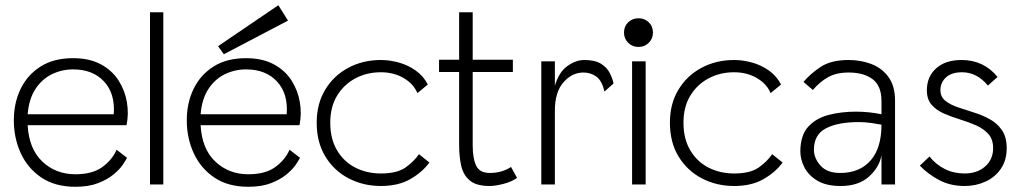

<svg xmlns="http://www.w3.org/2000/svg" viewBox="-20 -707 3901 736"><path d="M467 -102Q463 -94 451 -76Q439 -58 415.5 -38.5Q392 -19 356 -5Q320 9 269 9Q191 9 138.5 -26.5Q86 -62 59.5 -120Q33 -178 33 -246Q33 -312 59 -366Q85 -420 135.5 -452Q186 -484 260 -484Q323 -484 366.5 -460.5Q410 -437 434.5 -398.5Q459 -360 466.5 -315Q474 -270 465 -227H86Q91 -136 142.5 -87.5Q194 -39 269 -39Q334 -39 372 -66.5Q410 -94 427 -133ZM260 -441Q217 -441 179 -422.5Q141 -404 116 -366Q91 -328 86 -269H416Q422 -348 379 -394.5Q336 -441 260 -441Z M555 0V-660H606V0Z M1130 -102Q1126 -94 1114 -76Q1102 -58 1078.5 -38.5Q1055 -19 1019 -5Q983 9 932 9Q854 9 801.5 -26.5Q749 -62 722.5 -120Q696 -178 696 -246Q696 -312 722 -366Q748 -420 798.5 -452Q849 -484 923 -484Q986 -484 1029.5 -460.5Q1073 -437 1097.5 -398.5Q1122 -360 1129.5 -315Q1137 -270 1128 -227H749Q754 -136 805.5 -87.5Q857 -39 932 -39Q997 -39 1035 -66.5Q1073 -94 1090 -133ZM923 -441Q880 -441 842 -422.5Q804 -404 779 -366Q754 -328 749 -269H1079Q1085 -348 1042 -394.5Q999 -441 923 -441ZM838 -499 816 -530 1047 -687 1084 -628Z M1440 6Q1373 6 1317 -23Q1261 -52 1227.5 -106.5Q1194 -161 1194 -237Q1194 -309 1226.5 -363Q1259 -417 1315 -447Q1371 -477 1440 -477Q1473 -477 1508 -467.5Q1543 -458 1573 -437Q1603 -416 1620 -383L1580 -350Q1565 -386 1527 -408Q1489 -430 1440 -430Q1386 -430 1342 -406.5Q1298 -383 1272 -340Q1246 -297 1246 -237Q1246 -174 1272.5 -130Q1299 -86 1343 -64Q1387 -42 1440 -42Q1502 -42 1534.5 -65Q1567 -88 1586 -116L1626 -84Q1599 -47 1553 -20.5Q1507 6 1440 6Z M1857 6Q1806 6 1781 -15Q1756 -36 1748 -71.5Q1740 -107 1740 -151V-431H1663V-478H1740V-660H1792V-478H1946V-431H1792V-151Q1792 -99 1805.5 -71.5Q1819 -44 1857 -44Q1882 -44 1902 -50Q1922 -56 1939 -67L1962 -25Q1941 -10 1909.5 -2Q1878 6 1857 6Z M2055 0V-472H2107V-378Q2122 -430 2154.5 -453.5Q2187 -477 2220 -477Q2261 -477 2284 -462.5Q2307 -448 2317.5 -427Q2328 -406 2332 -387L2297 -356Q2288 -397 2266.5 -413Q2245 -429 2216 -429Q2173 -429 2140 -391.5Q2107 -354 2107 -283V0Z M2403 0V-472H2455V0ZM2428 -527Q2404 -527 2388 -543Q2372 -559 2372 -582Q2372 -606 2388 -621.5Q2404 -637 2428 -637Q2451 -637 2467 -621.5Q2483 -606 2483 -582Q2483 -559 2467 -543Q2451 -527 2428 -527Z M2794 6Q2727 6 2671 -23Q2615 -52 2581.5 -106.5Q2548 -161 2548 -237Q2548 -309 2580.5 -363Q2613 -417 2669 -447Q2725 -477 2794 -477Q2827 -477 2862 -467.5Q2897 -458 2927 -437Q2957 -416 2974 -383L2934 -350Q2919 -386 2881 -408Q2843 -430 2794 -430Q2740 -430 2696 -406.5Q2652 -383 2626 -340Q2600 -297 2600 -237Q2600 -174 2626.5 -130Q2653 -86 2697 -64Q2741 -42 2794 -42Q2856 -42 2888.5 -65Q2921 -88 2940 -116L2980 -84Q2953 -47 2907 -20.5Q2861 6 2794 6Z M3203 6Q3147 6 3113 -14.5Q3079 -35 3063.5 -65.5Q3048 -96 3048 -126Q3048 -188 3078 -221Q3108 -254 3156.5 -266.5Q3205 -279 3261 -279Q3311 -279 3359 -269V-320Q3359 -378 3325 -403.5Q3291 -429 3233 -429Q3186 -429 3154 -411Q3122 -393 3096 -362L3060 -393Q3085 -423 3125 -450Q3165 -477 3233 -477Q3280 -477 3320.5 -461.5Q3361 -446 3386 -411.5Q3411 -377 3411 -321V0H3359V-112Q3351 -66 3311 -30Q3271 6 3203 6ZM3201 -44Q3275 -44 3317 -91.5Q3359 -139 3359 -229Q3344 -232 3320.5 -235.5Q3297 -239 3272 -239Q3192 -239 3146 -215Q3100 -191 3100 -133Q3100 -101 3125 -72.5Q3150 -44 3201 -44Z M3678 6Q3623 6 3580.5 -16.5Q3538 -39 3506 -72L3543 -107Q3568 -76 3602 -59Q3636 -42 3678 -42Q3726 -42 3756.5 -69Q3787 -96 3787 -139Q3787 -173 3768.5 -193.5Q3750 -214 3721.5 -226.5Q3693 -239 3660.5 -249Q3628 -259 3599 -271.5Q3570 -284 3551.5 -305Q3533 -326 3533 -361Q3533 -413 3568.5 -445Q3604 -477 3666 -477Q3751 -477 3804 -412L3767 -379Q3725 -430 3668 -430Q3628 -430 3606.5 -410.5Q3585 -391 3585 -361Q3585 -336 3603.5 -321Q3622 -306 3651 -296Q3680 -286 3712.5 -276Q3745 -266 3773.5 -250.5Q3802 -235 3820.5 -208.5Q3839 -182 3839 -139Q3839 -93 3817 -60.5Q3795 -28 3758 -11Q3721 6 3678 6Z"/></svg>

Font: Lil Grotesk Light
Style: Regular
Weight: 300
Designer: Bastien Sozeau
Foundry: NBR — Bastien Sozeau
Version: Version 3.003; ttfautohint (v1.8.4.7-5d5b);gftools[0.9.33]